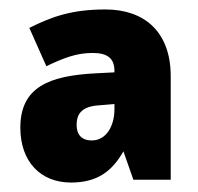

<svg xmlns="http://www.w3.org/2000/svg" viewBox="-20 -742 419 406"><path d="M203 -722C132 -722 90 -707 42 -683L78 -602C116 -620 142 -630 176 -630C208 -630 222 -618 222 -592V-589L183 -587C84 -582 23 -558 23 -472C23 -400 66 -356 130 -356C186 -356 217 -380 241 -422L262 -362H341V-581C341 -674 286 -722 203 -722ZM186 -519 222 -522V-511C222 -476 205 -445 174 -445C153 -445 142 -457 142 -478C142 -499 151 -516 186 -519Z"/></svg>

Font: Noto Sans Georgian SemiCondensed Black
Style: Regular
Weight: 900
Width: 4
Designer: Monotype Design Team, Akaki Razmadze
Foundry: Google LLC
Version: Version 2.005